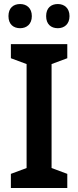

<svg xmlns="http://www.w3.org/2000/svg" viewBox="-20 -933 388 953"><path d="M22 -853C22 -812 47 -793 80 -793C112 -793 138 -813 138 -853C138 -893 112 -913 80 -913C47 -913 22 -894 22 -853ZM209 -853C209 -813 233 -793 267 -793C299 -793 325 -813 325 -853C325 -893 299 -913 267 -913C234 -913 209 -894 209 -853ZM314 0V-70L236 -99V-615L314 -644V-714H34V-644L112 -615V-99L34 -70V0Z"/></svg>

Font: Noto Sans Ethiopic SemiCondensed SemiBold
Style: Regular
Weight: 600
Width: 4
Designer: Monotype Design Team
Foundry: Monotype Imaging Inc.
Version: Version 2.102